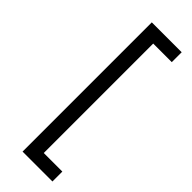

<svg xmlns="http://www.w3.org/2000/svg" viewBox="-297 -784 955 955"><g transform="rotate(45 181.0 -306.5)"><path d="M117.9 147.7H328.1V78.1H197.4V-691.8H328.1V-761.4H117.9Z"/></g></svg>

Font: Magic Ui Pro
Style: Regular
Weight: 400
Designer: Stefan Endress, Andreas Faust
Version: Version 1.000;FEAKit 1.0